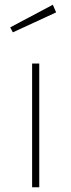

<svg xmlns="http://www.w3.org/2000/svg" viewBox="-20 -787 300 807"><path d="M145 -520V0H115V-520ZM202 -767 216 -735 34 -651 23 -672Z"/></svg>

Font: Firava
Style: Regular
Weight: 400
Designer: Carrois Corporate & Edenspiekermann AG
Foundry: Greg Finn Gibson
Version: Version 5.000